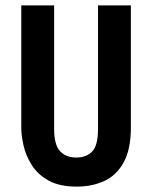

<svg xmlns="http://www.w3.org/2000/svg" viewBox="-20 -680 565 713"><path d="M265 13Q201 13 160.5 -9.5Q120 -32 98 -67Q76 -102 67.5 -139.5Q59 -177 59 -206V-660H181V-202Q181 -142 203 -118.5Q225 -95 263 -95Q301 -95 322.5 -117.5Q344 -140 344 -202V-660H466V-206Q466 -126 439.5 -77.5Q413 -29 367.5 -8Q322 13 265 13Z"/></svg>

Font: Bricolage Grotesque 10pt Condensed SemiBold
Style: Regular
Weight: 600
Width: 3
Designer: Mathieu Triay
Foundry: Atelier Triay
Version: Version 1.000; ttfautohint (v1.8.4.7-5d5b);gftools[0.9.32]